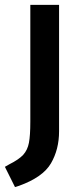

<svg xmlns="http://www.w3.org/2000/svg" viewBox="-50 -500 321 784"><path d="M73.8 -3.8Q73.8 53.8 68.1 83.1Q62.5 112.5 45 131.9Q27.5 151.2 -12.5 171.2L-30 181.2L11.2 263.8L27.5 258.8Q125 223.8 158.1 166.9Q191.2 110 191.2 36.2V-480H73.8Z"/></svg>

Font: Cambay
Style: Bold
Weight: 700
Designer: Pooja Saxena
Foundry: Pooja Saxena
Version: Version 1.096;PS 001.096;hotconv 1.0.70;makeotf.lib2.5.58329